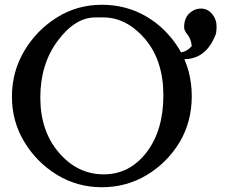

<svg xmlns="http://www.w3.org/2000/svg" viewBox="-20 -765 948 805"><path d="M784 -572Q762 -546 732 -545V-518Q742 -517 752 -517Q842 -517 882 -615Q888 -625 888 -655Q888 -684 869 -707Q850 -729 823 -729Q795 -729 774 -709Q752 -689 752 -650Q752 -637 767 -619Q781 -601 784 -572ZM413 -692Q510 -692 588 -602Q665 -511 665 -365Q665 -219 595 -127Q524 -34 415 -34Q305 -34 227 -125Q149 -216 149 -356Q149 -496 222 -594Q295 -692 380 -692ZM82 -170Q134 -84 219 -32Q304 20 407 20Q510 20 595 -31Q679 -81 732 -167Q784 -253 784 -362Q784 -470 732 -558Q679 -645 595 -695Q510 -745 407 -745Q304 -745 219 -692Q134 -639 82 -552Q30 -464 30 -360Q30 -256 82 -170Z"/></svg>

Font: Sawarabi Mincho
Style: Regular
Weight: 400
Version: Version 1.082; ttfautohint (v1.8.4.7-5d5b)